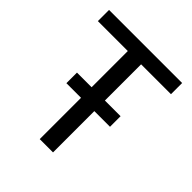

<svg xmlns="http://www.w3.org/2000/svg" viewBox="-182 -777 897 897"><g transform="rotate(45 266.5 -328.0)"><path d="M126 -272.9V-342.8H414.1V-272.9ZM222.7 0V-582H24.9V-655.8H507.8V-582H310.5V0Z"/></g></svg>

Font: Varta Light Medium
Style: Regular
Weight: 500
Version: Version 1.004